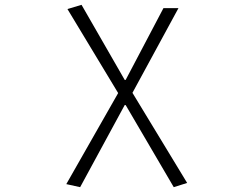

<svg xmlns="http://www.w3.org/2000/svg" viewBox="-20 -567 1040 799"><path d="M313.5 211.9 255.9 199.2 471.7 -179.7 260.7 -529.3 319.3 -546.9 499 -234.4H502.9L660.2 -533.2H722.7L531.2 -180.7L758.8 194.3L703.1 211.9L502.9 -129.9H499Z"/></svg>

Font: Gen Shin Gothic Monospace Light
Style: Regular
Weight: 300
Designer: [Source Han Sans]
Ryoko NISHIZUKA  (kana & ideographs); Paul D. Hunt (Latin, Greek & Cyrillic); Wenlong ZHANG  (bopomofo
Version: Version 1.002.20150607